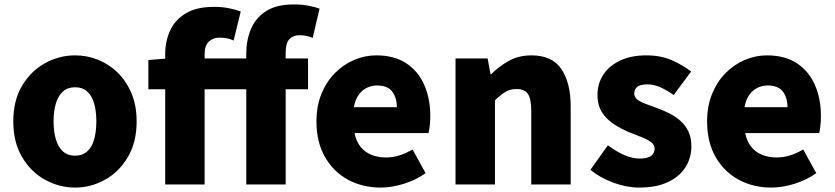

<svg xmlns="http://www.w3.org/2000/svg" viewBox="-20 -833 3769 867"><path d="M319 14Q247 14 183 -21.5Q119 -57 79.5 -124Q40 -191 40 -285Q40 -379 79.5 -445.5Q119 -512 183 -547.5Q247 -583 319 -583Q373 -583 423 -563Q473 -543 512 -504.5Q551 -466 574 -411Q597 -356 597 -285Q597 -191 557.5 -124Q518 -57 454.5 -21.5Q391 14 319 14ZM319 -130Q352 -130 373.5 -149Q395 -168 405 -203Q415 -238 415 -285Q415 -332 405 -366.5Q395 -401 373.5 -420Q352 -439 319 -439Q286 -439 264.5 -420Q243 -401 232.5 -366.5Q222 -332 222 -285Q222 -238 232.5 -203Q243 -168 264.5 -149Q286 -130 319 -130Z M726 0V-588Q726 -646 748 -694.5Q770 -743 818.5 -772.5Q867 -802 947 -802Q984 -802 1015.5 -795.5Q1047 -789 1067 -781L1035 -650Q1022 -656 1007 -659.5Q992 -663 969 -663Q942 -663 923 -645Q904 -627 904 -589V0ZM1092 0V-591Q1092 -651 1113 -701.5Q1134 -752 1181 -782.5Q1228 -813 1307 -813Q1345 -813 1374.5 -807Q1404 -801 1423 -794L1392 -662Q1364 -674 1333 -674Q1304 -674 1287 -656.5Q1270 -639 1270 -596V0ZM650 -430V-562L737 -569H1371V-430Z M1699 14Q1617 14 1551.5 -21.5Q1486 -57 1447.5 -124Q1409 -191 1409 -285Q1409 -354 1431.5 -409Q1454 -464 1492.5 -503Q1531 -542 1579.5 -562.5Q1628 -583 1679 -583Q1761 -583 1815 -547Q1869 -511 1896 -449Q1923 -387 1923 -309Q1923 -285 1920.5 -264Q1918 -243 1915 -232H1581Q1589 -193 1609 -169Q1629 -145 1658 -133.5Q1687 -122 1723 -122Q1754 -122 1783 -131Q1812 -140 1843 -158L1902 -51Q1858 -20 1803.5 -3Q1749 14 1699 14ZM1578 -349H1772Q1772 -391 1751.5 -419Q1731 -447 1682 -447Q1658 -447 1636.5 -436.5Q1615 -426 1599.5 -404.5Q1584 -383 1578 -349Z M2037 0V-569H2182L2195 -498H2198Q2233 -533 2277.5 -558Q2322 -583 2380 -583Q2473 -583 2515 -521Q2557 -459 2557 -352V0H2379V-330Q2379 -389 2363 -410Q2347 -431 2313 -431Q2283 -431 2262 -418Q2241 -405 2215 -380V0Z M2865 14Q2810 14 2750 -8Q2690 -30 2646 -66L2725 -177Q2764 -148 2799.5 -132.5Q2835 -117 2869 -117Q2904 -117 2920 -129Q2936 -141 2936 -162Q2936 -179 2920 -191Q2904 -203 2878 -213.5Q2852 -224 2823 -235Q2789 -249 2755.5 -270Q2722 -291 2700 -323.5Q2678 -356 2678 -403Q2678 -457 2705.5 -497.5Q2733 -538 2782.5 -560.5Q2832 -583 2898 -583Q2965 -583 3015 -560.5Q3065 -538 3101 -510L3022 -404Q2991 -426 2961.5 -439Q2932 -452 2904 -452Q2873 -452 2858.5 -441.5Q2844 -431 2844 -411Q2844 -394 2858.5 -383Q2873 -372 2898 -363Q2923 -354 2952 -343Q2979 -333 3005.5 -319.5Q3032 -306 3054 -286Q3076 -266 3089 -238.5Q3102 -211 3102 -172Q3102 -120 3075 -77.5Q3048 -35 2995.5 -10.5Q2943 14 2865 14Z M3463 14Q3381 14 3315.5 -21.5Q3250 -57 3211.5 -124Q3173 -191 3173 -285Q3173 -354 3195.5 -409Q3218 -464 3256.5 -503Q3295 -542 3343.5 -562.5Q3392 -583 3443 -583Q3525 -583 3579 -547Q3633 -511 3660 -449Q3687 -387 3687 -309Q3687 -285 3684.5 -264Q3682 -243 3679 -232H3345Q3353 -193 3373 -169Q3393 -145 3422 -133.5Q3451 -122 3487 -122Q3518 -122 3547 -131Q3576 -140 3607 -158L3666 -51Q3622 -20 3567.5 -3Q3513 14 3463 14ZM3342 -349H3536Q3536 -391 3515.5 -419Q3495 -447 3446 -447Q3422 -447 3400.5 -436.5Q3379 -426 3363.5 -404.5Q3348 -383 3342 -349Z"/></svg>

Font: Noto Sans SC Black
Style: Regular
Weight: 900
Designer: Ryoko NISHIZUKA  (kana, bopomofo & ideographs); Paul D. Hunt (Latin, Greek & Cyrillic); Sandoll Communications , Soo-you
Foundry: Adobe
Version: Version 2.004-H2;hotconv 1.0.118;makeotfexe 2.5.65603